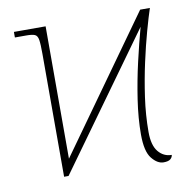

<svg xmlns="http://www.w3.org/2000/svg" viewBox="-67 -602 679 680"><g transform="rotate(-10 273.0 -262.5)"><path d="M468 11Q446 11 426 -14Q406 -39 406 -100Q406 -158 416 -224.5Q426 -291 441 -356Q456 -421 471 -476L128 0H112V-442Q112 -477 109.5 -492.5Q107 -508 97.5 -512Q88 -516 67 -516H26V-536H140V-60L480 -536H515Q505 -506 491.5 -457.5Q478 -409 465 -350Q452 -291 443 -228Q434 -165 434 -104Q434 -56 453 -33Q472 -10 501 -10Q500 -1 492.5 5Q485 11 468 11Z"/></g></svg>

Font: Noto Serif Thin
Style: Regular
Weight: 100
Designer: Monotype Design Team
Foundry: Monotype Imaging Inc.
Version: Version 2.015